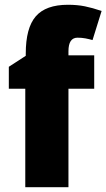

<svg xmlns="http://www.w3.org/2000/svg" viewBox="-20 -785 446 805"><path d="M375 -413H267V0H86V-413H17V-505L88 -551V-560Q88 -668 130 -716.5Q172 -765 265 -765Q304 -765 336 -758.5Q368 -752 406 -739L368 -617Q354 -621 338.5 -624Q323 -627 305 -627Q267 -627 267 -570V-553H375Z"/></svg>

Font: Noto Sans Bengali SemiCondensed Black
Style: Regular
Weight: 900
Width: 4
Designer: Joana Ranito - Universal Thirst; Jelle Bosma - Monotype Design Team
Foundry: Universal Thirst ehf.
Version: Version 3.000; ttfautohint (v1.8.4.7-5d5b)